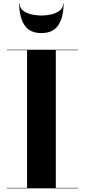

<svg xmlns="http://www.w3.org/2000/svg" viewBox="-20 -1019 458 1039"><path d="M86.5 -999Q86.5 -976 104.8 -961.8Q123 -947.5 150 -941.2Q177 -935 204 -935Q231 -935 258 -941.2Q285 -947.5 303.2 -961.8Q321.5 -976 321.5 -999H324Q324 -927 296 -883.5Q268 -840 204 -840Q140.5 -840 112.2 -883.5Q84 -927 84 -999ZM17 -2.5H126.5V-747.5H17V-750H402V-747.5H282V-2.5H402V0H17Z"/></svg>

Font: Bodoni* 72pt
Style: Bold
Weight: 700
Version: Version 2.3